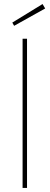

<svg xmlns="http://www.w3.org/2000/svg" viewBox="-20 -932 246 952"><path d="M92 0V-740H114V0ZM50 -804 41 -820 191 -912 204 -890Z"/></svg>

Font: Lexend Thin
Style: Regular
Weight: 100
Designer: Bonnie Shaver-Troup, Thomas Jockin
Foundry: Lexend
Version: Version 1.007; ttfautohint (v1.8.3)